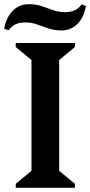

<svg xmlns="http://www.w3.org/2000/svg" viewBox="-46 -895 430 915"><path d="M29 0V-19L104 -81V-609L29 -671V-690H311V-671L236 -609V-81L311 -19V0ZM247 -750Q213 -750 185 -759.5Q157 -769 131 -778.5Q105 -788 75 -788Q19 -788 -4 -751L-26 -758Q-16 -813 15 -844Q46 -875 91 -875Q126 -875 153.5 -865.5Q181 -856 207.5 -846.5Q234 -837 263 -837Q319 -837 342 -874L364 -867Q354 -812 323 -781Q292 -750 247 -750Z"/></svg>

Font: Platypi Medium
Style: Regular
Weight: 500
Designer: David Sargent
Foundry: Bolt Cutter Type
Version: Version 1.200; ttfautohint (v1.8.4.7-5d5b)